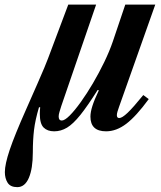

<svg xmlns="http://www.w3.org/2000/svg" viewBox="-110 -544 680 810"><path d="M-37 245.5Q-66 245.5 -77.8 227Q-89.5 208.5 -89.5 182Q-89.5 149 -69 88Q-48.5 27 -0.5 -81Q30 -149.5 48.2 -191.5Q66.5 -233.5 76.8 -257.8Q87 -282 92.5 -297L178 -524.5H295.5L148.5 -96.5Q144.5 -84 141 -72.2Q137.5 -60.5 137.5 -53Q137.5 -35.5 150.5 -35.5Q163 -35.5 184 -56.5Q205 -77.5 230.5 -113Q256 -148.5 281.8 -192.2Q307.5 -236 329.8 -282Q352 -328 366 -369L418.5 -524.5H545L392 -92.5Q388 -81.5 385.5 -72.8Q383 -64 383 -58Q383 -46 393 -46Q405 -46 428.2 -68Q451.5 -90 494.5 -143L517.5 -126Q464.5 -53.5 422.8 -21.8Q381 10 337.5 10Q271.5 10 271.5 -52Q271.5 -71 279.8 -97Q288 -123 307 -163L302 -164.5Q259.5 -97 229 -59Q198.5 -21 172.8 -5.5Q147 10 118.5 10Q90 10 74 -6Q58 -22 58 -63.5Q58 -76 59.5 -91.5H54.5Q38.5 -37.5 33.5 4.5Q28.5 46.5 28.5 99Q28.5 167 11.8 206.2Q-5 245.5 -37 245.5Z"/></svg>

Font: Libre Caslon Condensed Bold
Style: Italic
Weight: 700
Italic angle: -22.583°
Designer: Pablo Impallari, Rodrigo Fuenzalida, Katja Schimmel, Ertekin Erdin
Foundry: Pablo Impallari, Rodrigo Fuenzalida
Version: Version 2.000; ttfautohint (v1.8.4.7-5d5b);gftools[0.9.33]